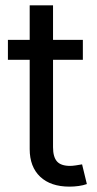

<svg xmlns="http://www.w3.org/2000/svg" viewBox="-20 -696 367 723"><path d="M292 -545.9V-470.7H9.8V-545.9ZM91.8 -675.8H179.7V-141.6Q179.7 -105 194.6 -88.1Q209.5 -71.3 244.1 -71.3Q252.4 -71.3 265.4 -73.2Q278.3 -75.2 289.1 -77.1L307.1 -2.9Q293.5 2 276.1 4.4Q258.8 6.8 241.7 6.8Q170.9 6.8 131.3 -30.5Q91.8 -67.9 91.8 -134.8Z"/></svg>

Font: Inter Variable LoSnoCo
Style: Regular
Weight: 400
Designer: Rasmus Andersson
Foundry: rsms
Version: Version 4.000;git-a52131595; featfreeze: case,dlig,ss01,ss02